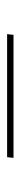

<svg xmlns="http://www.w3.org/2000/svg" viewBox="221 -610 58 540"><g transform="rotate(90 250.0 -340.0)"><path d="M76 -331 78 -349H424L422 -331Z"/></g></svg>

Font: Iosevka Curly Slab Thin
Style: Italic
Weight: 100
Italic angle: -9°
Monospace: yes
Designer: Belleve Invis
Foundry: Belleve Invis
Version: Version 22.1.2; ttfautohint (v1.8.4)